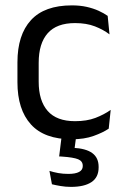

<svg xmlns="http://www.w3.org/2000/svg" viewBox="-20 -520 474 732"><path d="M254 11Q149 11 97.8 -45.8Q46.5 -102.5 46.5 -206.5V-282.5Q46.5 -387 98 -443.2Q149.5 -499.5 254 -499.5Q285 -499.5 310.5 -493.8Q336 -488 356.2 -478.8Q376.5 -469.5 390.5 -459.5L397.5 -389Q374 -407 341.8 -419.5Q309.5 -432 266 -432Q196 -432 161.8 -393.2Q127.5 -354.5 127.5 -280.5V-208.5Q127.5 -136 161.8 -97Q196 -58 266 -58Q311 -58 343.8 -70.5Q376.5 -83 402 -101L394.5 -29.5Q372.5 -14.5 337 -1.8Q301.5 11 254 11ZM271.5 -8.5 261.5 67.5 227 43.5Q234 43.5 242.2 43.2Q250.5 43 258.5 43.5Q308 46 332 63.8Q356 81.5 356 116V118.5Q356 156 328.8 174.2Q301.5 192.5 250.5 192.5Q230 192.5 211 189.2Q192 186 178 182.5L168.5 131.5Q184 136.5 202.2 139.8Q220.5 143 240.5 143Q267.5 143 281.5 135.5Q295.5 128 295.5 113.5V112Q295.5 94.5 278 87.2Q260.5 80 217 77Q212.5 76.5 209.8 76.5Q207 76.5 205.5 76.5L216 -8.5Z"/></svg>

Font: Anek Odia
Style: Regular
Weight: 400
Designer: Yesha Goshar & Mahesh Sahu (Odia), Yesha Goshar (Latin)
Foundry: Ek Type
Version: Version 1.003